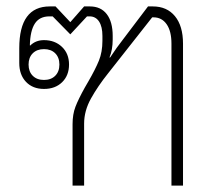

<svg xmlns="http://www.w3.org/2000/svg" viewBox="-20 -578 682 598"><path d="M206 -191Q206 -222 215 -245.5Q224 -269 244 -305L255 -324Q277 -362 288 -389Q299 -416 299 -451V-466Q299 -495 288.5 -511Q278 -527 259 -527H251L199 -471L144 -527H134Q103 -527 88.5 -504.5Q74 -482 73 -437L74 -436Q91 -453 117 -453Q151 -453 173 -432Q195 -411 195 -377Q195 -343 173.5 -322Q152 -301 117 -301Q82 -301 61 -323Q40 -345 40 -382V-428Q40 -558 135 -558H153L199 -509L242 -558H260Q294 -558 312.5 -534Q331 -510 331 -466V-455Q331 -423 321 -399H323Q344 -431 363 -455L441 -558H456Q500 -558 525 -527.5Q550 -497 550 -442V0H514V-442Q514 -481 499 -502.5Q484 -524 458 -524H454L317 -350Q285 -310 263.5 -271.5Q242 -233 242 -193V0H206ZM165 -377Q165 -399 152 -412Q139 -425 117 -425Q95 -425 82 -412Q69 -399 69 -377Q69 -355 82 -342Q95 -329 117 -329Q139 -329 152 -342Q165 -355 165 -377Z"/></svg>

Font: Bai Jamjuree ExtraLight
Style: Regular
Weight: 275
Designer: Katatrad Aksorn Co.,Ltd.
Foundry: Cadson Demak Co.,Ltd.
Version: Version 1.000; ttfautohint (v1.6)